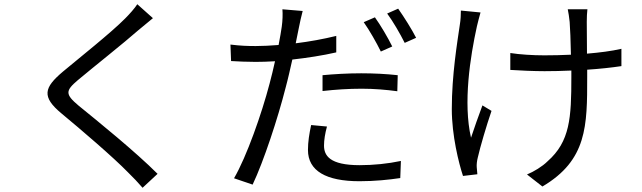

<svg xmlns="http://www.w3.org/2000/svg" viewBox="-20 -824 3040 909"><path d="M704 -738 630 -804C618 -785 593 -757 573 -737C505 -668 353 -548 278 -485C188 -409 176 -366 271 -287C364 -210 516 -80 586 -8C611 16 634 41 655 65L726 -1C620 -107 443 -250 352 -324C288 -378 289 -394 349 -445C423 -507 567 -621 635 -681C652 -695 683 -721 704 -738Z M1507 -468V-393C1569 -400 1630 -404 1693 -404C1751 -404 1810 -399 1861 -392L1863 -468C1809 -474 1749 -477 1690 -477C1626 -477 1560 -473 1507 -468ZM1528 -225 1453 -232C1444 -190 1438 -152 1438 -114C1438 -15 1524 34 1682 34C1755 34 1821 27 1875 19L1878 -62C1817 -49 1748 -42 1683 -42C1540 -42 1514 -88 1514 -135C1514 -161 1519 -192 1528 -225ZM1755 -742 1702 -719C1729 -681 1763 -621 1783 -580L1837 -604C1817 -645 1781 -706 1755 -742ZM1865 -783 1813 -760C1841 -722 1874 -665 1896 -621L1950 -645C1931 -683 1892 -745 1865 -783ZM1191 -606C1155 -606 1119 -607 1071 -613L1074 -535C1110 -533 1146 -531 1190 -531C1218 -531 1249 -532 1282 -534C1274 -498 1265 -460 1256 -427C1219 -286 1148 -83 1088 20L1176 50C1228 -59 1296 -266 1332 -408C1344 -452 1354 -498 1364 -542C1434 -550 1507 -561 1572 -576V-654C1511 -639 1445 -627 1380 -619L1395 -693C1399 -713 1407 -751 1413 -772L1317 -780C1319 -760 1318 -726 1314 -698C1311 -678 1306 -646 1299 -611C1260 -608 1224 -606 1191 -606Z M2255 -765 2162 -774C2162 -756 2161 -730 2157 -707C2145 -624 2119 -470 2119 -308C2119 -182 2152 -52 2172 9L2240 1C2239 -9 2238 -23 2237 -33C2236 -44 2238 -63 2242 -78C2253 -127 2283 -229 2307 -299L2264 -325C2245 -275 2224 -214 2210 -172C2172 -336 2206 -555 2238 -700C2242 -719 2250 -746 2255 -765ZM2396 -573V-493C2439 -490 2510 -487 2558 -487C2599 -487 2642 -488 2685 -490V-459C2685 -267 2679 -154 2572 -60C2548 -36 2507 -11 2475 2L2548 59C2760 -66 2760 -229 2760 -459V-494C2820 -498 2876 -504 2922 -511V-593C2875 -582 2818 -575 2759 -570L2758 -721C2758 -743 2759 -763 2761 -780H2668C2671 -764 2675 -743 2677 -720C2679 -695 2682 -628 2683 -565C2641 -563 2598 -562 2557 -562C2503 -562 2439 -566 2396 -573Z"/></svg>

Font: Noto Sans KR
Style: Regular
Weight: 400
Designer: Ryoko NISHIZUKA 西塚涼子 (kana, bopomofo & ideographs); Paul D. Hunt (Latin, Greek & Cyrillic); Sandoll Communications 산돌커뮤니
Foundry: Adobe
Version: Version 2.004;hotconv 1.0.118;makeotfexe 2.5.65603